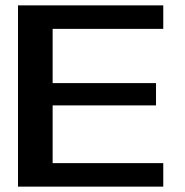

<svg xmlns="http://www.w3.org/2000/svg" viewBox="-20 -695 690 715"><path d="M47 0H588V-87.5H176V-302.5H561V-385.5H176V-587.5H588V-675H47Z"/></svg>

Font: Anybody SemiExpanded Medium
Style: Regular
Weight: 500
Width: 6
Version: Version 1.113;gftools[0.9.25]